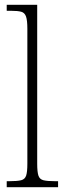

<svg xmlns="http://www.w3.org/2000/svg" viewBox="-20 -780 270 800"><path d="M8 0V-25H19Q52 -25 68 -29Q84 -33 89 -48.5Q94 -64 94 -98V-660Q94 -695 88.5 -711Q83 -727 68.5 -731Q54 -735 27 -735H8V-760H135V-98Q135 -64 140 -48.5Q145 -33 161 -29Q177 -25 210 -25H222V0Z"/></svg>

Font: Noto Serif Bengali Condensed ExtraLight
Style: Regular
Weight: 200
Width: 3
Designer: Juan Bruce, Universal Thirst, Indian Type Foundry and the Monotype Design Team.
Foundry: Monotype Imaging Inc.
Version: Version 2.003; ttfautohint (v1.8.4.7-5d5b)